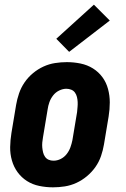

<svg xmlns="http://www.w3.org/2000/svg" viewBox="-20 -794 540 822"><path d="M207 8Q207 8 207 8Q207 8 207 8Q177 8 148 2Q119 -4 95.5 -19Q72 -34 55.5 -56.5Q39 -79 31 -107Q23 -135 23.5 -164.5Q24 -194 29 -225L49 -345Q53 -369 61.5 -394Q70 -419 85 -441Q100 -463 121 -480.5Q142 -498 166 -509Q190 -520 215.5 -524Q241 -528 266 -528Q266 -528 266 -528Q266 -528 266 -528Q296 -528 325 -522Q354 -516 378 -501Q402 -486 418.5 -463.5Q435 -441 442.5 -413Q450 -385 450 -355.5Q450 -326 445 -295L425 -175Q421 -151 412.5 -126Q404 -101 388.5 -79Q373 -57 352 -39.5Q331 -22 307 -11Q283 0 257.5 4Q232 8 207 8ZM209 -106Q225 -106 240 -113.5Q255 -121 265.5 -134.5Q276 -148 281.5 -163.5Q287 -179 290 -194L310 -314Q311 -325 312 -336Q313 -347 312.5 -357.5Q312 -368 309.5 -378.5Q307 -389 301 -397.5Q295 -406 285 -410Q275 -414 264 -414Q249 -414 233.5 -406.5Q218 -399 207.5 -385.5Q197 -372 191.5 -356.5Q186 -341 184 -326L164 -206Q162 -195 161 -184Q160 -173 161 -162.5Q162 -152 164.5 -141.5Q167 -131 173 -122.5Q179 -114 188.5 -110Q198 -106 209 -106ZM276 -572 221 -628 382 -774 450 -706Z"/></svg>

Font: Iosevka SS04 Heavy
Style: Italic
Weight: 900
Italic angle: -9°
Monospace: yes
Designer: Belleve Invis
Foundry: Belleve Invis
Version: Version 19.0.0; ttfautohint (v1.8.4)